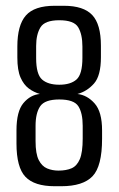

<svg xmlns="http://www.w3.org/2000/svg" viewBox="-20 -642 410 664"><path d="M169 2Q99 2 68 -30.5Q37 -63 37 -146V-191Q37 -257 61 -285.5Q85 -314 118 -317Q97 -323 79.5 -336Q62 -349 51 -374Q40 -399 40 -443V-481Q40 -555 69.5 -588.5Q99 -622 169 -622H201Q269 -622 299 -590Q329 -558 329 -484V-444Q329 -380 305 -353Q281 -326 248 -317Q282 -313 307.5 -284Q333 -255 333 -191V-162Q333 -67 300 -32.5Q267 2 192 2ZM185 -349Q224 -349 244.5 -367Q265 -385 265 -442V-481Q265 -523 250.5 -547.5Q236 -572 185 -572Q135 -572 120 -547.5Q105 -523 105 -483V-441Q105 -385 125.5 -367Q146 -349 185 -349ZM182 -52Q209 -52 227.5 -60Q246 -68 256 -91.5Q266 -115 266 -163V-207Q266 -251 251 -274.5Q236 -298 185 -298Q135 -298 119 -274.5Q103 -251 103 -207V-154Q103 -110 114 -88.5Q125 -67 143 -59.5Q161 -52 182 -52Z"/></svg>

Font: Smooch Sans Medium
Style: Regular
Weight: 500
Designer: Robert E. Leuschke
Foundry: Robert E. Leuschke
Version: Version 1.010; ttfautohint (v1.8.3)